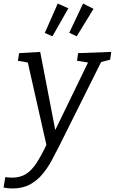

<svg xmlns="http://www.w3.org/2000/svg" viewBox="-73 -825 648 1084"><path d="M-53 234 -43 175Q-33 176 -23.5 177Q-14 178 -5 178Q41 178 73.5 157.5Q106 137 133 95.5Q160 54 189 -7L84 -472L28 -482L35 -525L154 -532L239 -91L424 -472L362 -482L368 -525L555 -532L549 -488L498 -475L260 2Q241 40 218.5 81.5Q196 123 166.5 158.5Q137 194 96 216.5Q55 239 -3 239Q-26 239 -53 234ZM360 -620 318 -640 396 -805 455 -775ZM223 -620 180 -639 253 -805 313 -778Z"/></svg>

Font: Bitter
Style: Italic
Weight: 400
Italic angle: -9°
Designer: Sol Matas, and Bitter project Authors
Foundry: Sol Matas
Version: Version 2.001